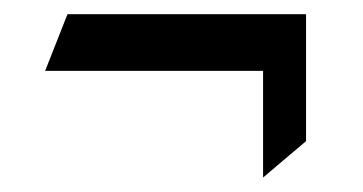

<svg xmlns="http://www.w3.org/2000/svg" viewBox="-20 -428 506 268"><path d="M347.2 -329.1H43L74.2 -408.2H407.2V-231L347.2 -180.2Z"/></svg>

Font: Redressed
Style: Regular
Weight: 400
Designer: Astigmatic (AOETI)
Foundry: Astigmatic (AOETI)
Version: Version 1.000